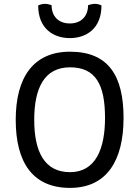

<svg xmlns="http://www.w3.org/2000/svg" viewBox="-20 -938 705 972"><path d="M334.5 13.2C521.5 13.2 605.5 -126.5 605.5 -340.8C605.5 -554.7 528.8 -676.3 334.5 -676.3C148.4 -676.3 59.6 -545.4 59.6 -331.5C59.6 -118.2 143.6 13.2 334.5 13.2ZM334.5 -66.4C205.1 -66.4 153.3 -169.9 153.3 -331.5C153.3 -493.2 205.1 -597.2 334.5 -597.2C464.4 -597.2 511.7 -509.8 511.7 -340.8C511.7 -185.1 464.4 -66.4 334.5 -66.4ZM333.5 -745.1C416 -745.1 493.7 -792.5 493.7 -910.6C481.9 -916.5 468.8 -918.5 460.9 -918.5C451.2 -918.5 439 -916.5 425.8 -911.6C425.8 -856 391.1 -819.3 333.5 -819.3C275.9 -819.3 241.2 -856 241.2 -911.6C228 -916.5 215.8 -918.5 206.1 -918.5C198.2 -918.5 185.1 -916 173.3 -910.6C173.3 -792.5 251 -745.1 333.5 -745.1Z"/></svg>

Font: Basic
Style: Regular
Weight: 400
Designer: Magnus Gaarde
Foundry: Magnus Gaarde
Version: Version 1.001